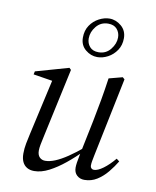

<svg xmlns="http://www.w3.org/2000/svg" viewBox="-82 -772 689 848"><g transform="rotate(10 262.5 -348.5)"><path d="M129 12Q110 12 96.5 4Q83 -4 76 -19Q69 -34 69 -56Q69 -79 73.5 -102Q78 -125 83 -147L140 -401L153 -392L53 -408L56 -422L204 -464L212 -456L151 -174Q148 -159 144 -141.5Q140 -124 137 -108Q134 -92 134 -81Q134 -61 144 -51Q154 -41 169 -41Q189 -41 213.5 -51Q238 -61 268.5 -81.5Q299 -102 336 -133L338 -114H332Q300 -81 265 -52.5Q230 -24 195.5 -6Q161 12 129 12ZM354 12Q334 12 320.5 -0.5Q307 -13 307 -35Q307 -44 309 -58Q311 -72 318 -107L319 -111L348 -252Q358 -302 366.5 -350Q375 -398 382 -448L443 -464L452 -456L379 -102Q376 -86 374 -76Q372 -66 372 -55Q372 -48 376.5 -43.5Q381 -39 388 -39Q405 -39 429.5 -57Q454 -75 479 -105L492 -95Q477 -70 456.5 -45Q436 -20 410.5 -4Q385 12 354 12ZM316 -532Q287 -532 263 -552Q239 -572 239 -606Q239 -638 254.5 -661Q270 -684 294 -696.5Q318 -709 341 -709Q370 -709 394 -688.5Q418 -668 418 -634Q418 -603 402.5 -580Q387 -557 363.5 -544.5Q340 -532 316 -532ZM318 -554Q351 -554 371.5 -579.5Q392 -605 392 -633Q392 -655 378.5 -670.5Q365 -686 339 -686Q306 -686 285.5 -661Q265 -636 265 -607Q265 -585 278.5 -569.5Q292 -554 318 -554Z"/></g></svg>

Font: Source Serif 4 60pt
Style: Italic
Weight: 400
Italic angle: -12°
Version: Version 4.004;hotconv 1.0.116;makeotfexe 2.5.65601